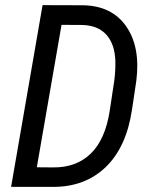

<svg xmlns="http://www.w3.org/2000/svg" viewBox="-20 -731 599 751"><path d="M23.4 0 146.5 -710.9 305.7 -710.4Q418.5 -708 474.1 -627.2Q529.8 -546.4 513.2 -415L496.1 -300.8Q474.1 -154.8 393.1 -77.1Q312 0.5 187 0ZM220.7 -633.8 124 -76.7 188 -76.2Q278.8 -75.2 335.4 -130.6Q392.1 -186 409.2 -297.9L427.2 -417Q432.1 -455.6 431.2 -493.7Q428.7 -558.6 396.2 -595Q363.8 -631.3 303.2 -633.3Z"/></svg>

Font: TypoPRO Roboto
Style: Italic
Weight: 400
Italic angle: -12°
Designer: Google
Version: Version 2.136; 2016